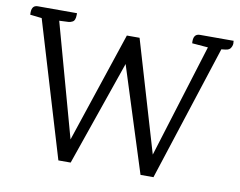

<svg xmlns="http://www.w3.org/2000/svg" viewBox="-75 -777 1095 877"><g transform="rotate(10 472.5 -338.5)"><path d="M784 -677H941Q940 -674 941 -669Q942 -664 940.5 -657.5Q939 -651 936 -646Q930 -633 910 -631L892 -629L688 0H628L473 -487L304 0H247L59 -627L5 -633Q1 -677 32 -677H214Q214 -677 214 -669Q214 -642 200 -636Q193 -632 183 -631L140 -629L285 -104L456 -616H515L667 -101L830 -627L756 -633Q752 -677 784 -677Z"/></g></svg>

Font: Karma
Style: Regular
Weight: 400
Designer: Joana Correia
Foundry: Indian Type Foundry
Version: Version 1.202;PS 1.0;hotconv 1.0.78;makeotf.lib2.5.61930; tt